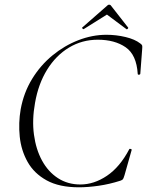

<svg xmlns="http://www.w3.org/2000/svg" viewBox="-20 -784 626 817"><path d="M316 13Q232 13 178.5 -16.5Q125 -46 97.5 -95Q70 -144 64 -202.5Q58 -261 68 -319Q81 -390 116.5 -448Q152 -506 203 -548Q254 -590 313.5 -613Q373 -636 433 -636Q474 -636 514 -626.5Q554 -617 577 -599Q584 -594 585 -590Q586 -586 585 -575L577 -470Q576 -466 571 -466Q566 -466 566 -470Q561 -551 514.5 -583Q468 -615 396 -615Q329 -615 273.5 -581.5Q218 -548 180.5 -487.5Q143 -427 129 -346Q116 -274 124.5 -211Q133 -148 159 -100.5Q185 -53 226.5 -26Q268 1 322 1Q380 1 435 -36Q490 -73 530 -149Q532 -152 537 -150Q542 -148 540 -145L510 -39Q506 -26 503.5 -22Q501 -18 492 -15Q445 0 399.5 6.5Q354 13 316 13ZM336 -660Q335 -659 331.5 -662Q328 -665 330 -667L435 -759Q439 -764 444.5 -764Q450 -764 453 -759L525 -667Q527 -665 523.5 -661.5Q520 -658 518 -660L435 -722Z"/></svg>

Font: Cormorant Garamond Light Light
Style: Italic
Weight: 300
Italic angle: -10°
Version: Version 4.001